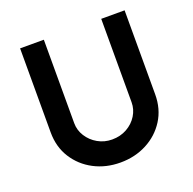

<svg xmlns="http://www.w3.org/2000/svg" viewBox="-130 -863 1008 1003"><g transform="rotate(-20 374.5 -362.0)"><path d="M216 -268Q216 -229 237.5 -195Q259 -161 295 -140.5Q331 -120 374 -120Q420 -120 456.5 -140.5Q493 -161 514 -195Q535 -229 535 -268V-732H665V-265Q665 -184 626 -122.5Q587 -61 521 -26.5Q455 8 374 8Q293 8 227.5 -26.5Q162 -61 123 -122.5Q84 -184 84 -265V-732H216Z"/></g></svg>

Font: Reem Kufi SemiBold
Style: Regular
Weight: 600
Designer: Khaled Hosny
Version: Version 1.001